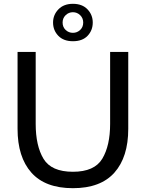

<svg xmlns="http://www.w3.org/2000/svg" viewBox="-20 -972 764 1006"><path d="M72 -297V-700H167V-323Q167 -208 208 -140Q249 -72 362 -72Q475 -72 516 -140.5Q557 -209 557 -323V-700H652V-297Q652 -149 579.5 -67.5Q507 14 362 14Q217 14 144.5 -67.5Q72 -149 72 -297ZM258 -854Q258 -894 286 -923Q314 -952 362 -952Q411 -952 438.5 -923Q466 -894 466 -854Q466 -813 439 -784.5Q412 -756 362 -756Q313 -756 285.5 -784.5Q258 -813 258 -854ZM416 -854Q416 -877 400 -892.5Q384 -908 362 -908Q340 -908 324 -892.5Q308 -877 308 -854Q308 -830 324 -815Q340 -800 362 -800Q384 -800 400 -815Q416 -830 416 -854Z"/></svg>

Font: Cabin
Style: Regular
Weight: 400
Designer: Pablo Impallari
Foundry: Pablo Impallari. http://www.impallari.com Igino Marini. http://www.ikern.com
Version: Version 2.001